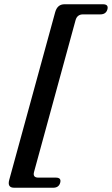

<svg xmlns="http://www.w3.org/2000/svg" viewBox="-20 -758 525 901"><path d="M334.5 -663 140 48Q132 75.5 160 75.5H242Q269 75.5 262.5 99.5Q256 123 229.5 123H46.5Q13 123 23.5 85.5L239 -701Q249.5 -738 282.5 -738H463Q490.5 -738 484 -714Q477.5 -690.5 450.5 -690.5H369.5Q342 -690.5 334.5 -663Z"/></svg>

Font: Fraunces 72pt Soft SemiBold
Style: Italic
Weight: 600
Italic angle: -16°
Version: Version 1.000;[b76b70a41]